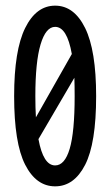

<svg xmlns="http://www.w3.org/2000/svg" viewBox="-20 -648 390 679"><path d="M175 11Q108 11 69 -65.5Q30 -142 30 -308Q30 -470 69 -549Q108 -628 175 -628Q242 -628 281 -549Q320 -470 320 -308Q320 -141 281 -65Q242 11 175 11ZM105 -308Q105 -267 107 -233L234 -457Q217 -553 175 -553Q142 -553 123.5 -491Q105 -429 105 -308ZM175 -63Q209 -63 226.5 -122Q244 -181 244 -308Q244 -343 243 -373L116 -156Q133 -63 175 -63Z"/></svg>

Font: Inconsolata ExtraCondensed SemiBold
Style: Regular
Weight: 600
Width: 2
Monospace: yes
Designer: Raph Levien, Cyreal, Brenton Simpson
Foundry: Raph Levien, Cyreal, Google
Version: Version 3.001; ttfautohint (v1.8.2.53-6de2)